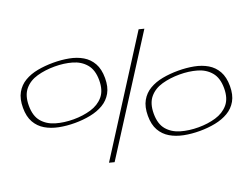

<svg xmlns="http://www.w3.org/2000/svg" viewBox="-112 -979 1616 1231"><g transform="rotate(-20 696.5 -364.0)"><path d="M49 -518Q49 -579 71.5 -619Q94 -659 133 -682Q172 -705 222.5 -714.5Q273 -724 330 -724Q385 -724 435.5 -714.5Q486 -705 525 -682Q564 -659 586.5 -619Q609 -579 609 -518Q609 -458 586.5 -418.5Q564 -379 525 -356Q486 -333 435.5 -323Q385 -313 330 -313Q273 -313 222.5 -323Q172 -333 133 -356Q94 -379 71.5 -418.5Q49 -458 49 -518ZM89 -518Q89 -448 122 -409Q155 -370 210 -354Q265 -338 330 -338Q393 -338 447.5 -354Q502 -370 535.5 -409Q569 -448 569 -518Q569 -588 535.5 -627.5Q502 -667 447.5 -682.5Q393 -698 330 -698Q265 -698 210 -682.5Q155 -667 122 -627.5Q89 -588 89 -518ZM482 10 447 1 918 -738 954 -729ZM784 -196Q784 -257 806.5 -297Q829 -337 868 -360Q907 -383 957.5 -392.5Q1008 -402 1065 -402Q1120 -402 1170.5 -392.5Q1221 -383 1260 -360Q1299 -337 1321.5 -297Q1344 -257 1344 -196Q1344 -136 1321.5 -96.5Q1299 -57 1260 -34Q1221 -11 1170.5 -1Q1120 9 1065 9Q1008 9 957.5 -1Q907 -11 868 -34Q829 -57 806.5 -96.5Q784 -136 784 -196ZM824 -196Q824 -126 857 -87Q890 -48 945 -32Q1000 -16 1065 -16Q1128 -16 1182.5 -32Q1237 -48 1270.5 -87Q1304 -126 1304 -196Q1304 -266 1270.5 -305.5Q1237 -345 1182.5 -360.5Q1128 -376 1065 -376Q1000 -376 945 -360.5Q890 -345 857 -305.5Q824 -266 824 -196Z"/></g></svg>

Font: Georama ExtraExtended ExtraLight
Style: Regular
Weight: 200
Width: 8
Designer: Jean-Baptiste Levee
Foundry: Production Type
Version: Version 1.000